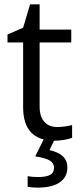

<svg xmlns="http://www.w3.org/2000/svg" viewBox="-20 -632 368 875"><path d="M240.2 -53.2Q260.3 -53.2 278.8 -56.2Q297.4 -59.1 308.6 -62V-4.4Q295.9 1.5 272.2 5.4Q248.5 9.3 229.5 9.3Q85.4 9.3 85.4 -143.1V-438.5H14.2V-474.6L85.4 -505.9L117.2 -612.3H160.6V-497.1H304.7V-438.5H160.6V-146Q160.6 -101.1 181.9 -77.1Q203.1 -53.2 240.2 -53.2ZM287.1 130.9Q287.1 174.8 252.4 199Q217.8 223.1 149.9 223.1Q126.5 223.1 106 219.2V170.9Q126.5 174.8 153.3 174.8Q189 174.8 207.5 165.5Q226.1 156.2 226.1 131.8Q226.1 112.3 208 100.3Q189.9 88.4 140.6 80.6L180.7 0H230.5L205.6 52.2Q287.1 69.8 287.1 130.9Z"/></svg>

Font: Bpm'online Open Sans
Style: Regular
Weight: 400
Foundry: Ascender Corporation
Version: Version 1.10